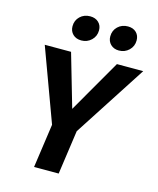

<svg xmlns="http://www.w3.org/2000/svg" viewBox="-132 -1009 904 1100"><g transform="rotate(15 319.5 -458.5)"><path d="M360 -261 323 0H177L214 -260L55 -692H211L302 -378L483 -692H639ZM181 -836Q181 -871 205 -894Q229 -917 265 -917Q296 -917 315 -899Q334 -881 334 -852Q334 -817 309.5 -793.5Q285 -770 250 -770Q219 -770 200 -788.5Q181 -807 181 -836ZM405 -836Q405 -871 429 -894Q453 -917 489 -917Q520 -917 538.5 -899Q557 -881 557 -852Q557 -817 532.5 -793.5Q508 -770 473 -770Q443 -770 424 -788.5Q405 -807 405 -836Z"/></g></svg>

Font: Fira Sans SemiBold
Style: Italic
Weight: 600
Italic angle: -8°
Designer: bBox Type GmbH & Carrois Corporate GbR & Edenspiekermann AG
Foundry: bBox Type GmbH & Carrois Corporate GbR & Edenspiekermann AG
Version: Version 4.301